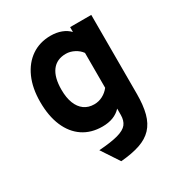

<svg xmlns="http://www.w3.org/2000/svg" viewBox="-173 -645 922 981"><g transform="rotate(-30 288.5 -155.0)"><path d="M258.6 213 189.6 108.4Q262.7 103.2 302.9 92Q343.2 80.8 359 60.5Q374.8 40.1 374.8 7V-30.2Q336 12 265 12Q198.4 12 150.5 -20.3Q102.6 -52.6 76.9 -112.7Q51.2 -172.8 51.2 -256Q51.2 -336.9 77.9 -396.9Q104.6 -456.9 152.8 -489.9Q201.1 -523 266.2 -523Q300.2 -523 328.2 -512.5Q356.3 -502 374.8 -482.2V-511H499.6V-45.8Q499.6 21.9 487.1 69Q474.5 116.1 446.3 146.1Q418.1 176 372 191.7Q325.8 207.4 258.6 213ZM285.4 -107.4Q311.8 -107.4 335.1 -119.6Q358.4 -131.8 374.8 -153V-358.8Q360.8 -378.7 336.5 -391.4Q312.1 -404 287.2 -404Q233.2 -404 204.8 -366.2Q176.4 -328.4 176.4 -256Q176.4 -208.9 189.3 -175.8Q202.2 -142.6 226.6 -125Q250.9 -107.4 285.4 -107.4Z"/></g></svg>

Font: Overpass
Style: Regular
Weight: 400
Designer: Delve Withrington, Dave Bailey, Thomas Jockin
Foundry: Delve Fonts LLC
Version: Version 4.000